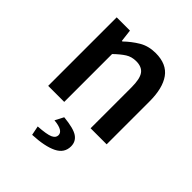

<svg xmlns="http://www.w3.org/2000/svg" viewBox="-206 -621 973 973"><g transform="rotate(45 280.0 -135.0)"><path d="M73 0V-491H168L176 -425H180Q213 -457 251.5 -480Q290 -503 341 -503Q420 -503 456 -452.5Q492 -402 492 -308V0H377V-293Q377 -354 359 -379Q341 -404 300 -404Q268 -404 243.5 -388.5Q219 -373 188 -343V0ZM191 233 181 183Q242 179 264.5 169Q287 159 287 140Q287 107 219 101L243 55Q316 62 344 81Q372 100 372 135Q372 183 325 206Q278 229 191 233Z"/></g></svg>

Font: TT Toshiba Sans Medium
Style: Regular
Weight: 500
Designer: Paul D. Hunt
Foundry: Toshiba Corporation
Version: Version 2.020;PS 2.000;hotconv 1.0.86;makeotf.lib2.5.63406